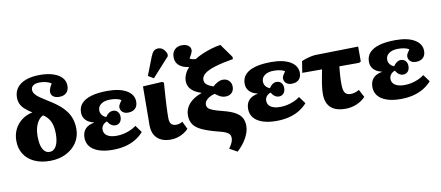

<svg xmlns="http://www.w3.org/2000/svg" viewBox="-86 -1186 4060 1768"><g transform="rotate(-10 1944.0 -301.5)"><path d="M296 14Q212 14 150 -15Q88 -44 54.5 -97Q21 -150 21 -221Q21 -280 44.5 -328Q68 -376 111 -409Q154 -442 212 -454Q170 -480 144 -504.5Q118 -529 107 -555.5Q96 -582 96 -613Q96 -666 125 -704Q154 -742 208.5 -762Q263 -782 338 -782Q411 -782 463.5 -764.5Q516 -747 544.5 -715.5Q573 -684 573 -640Q573 -599 549.5 -575.5Q526 -552 483 -552Q446 -552 425.5 -568Q405 -584 405 -612Q405 -627 413 -646.5Q421 -666 434 -686Q410 -701 383 -707.5Q356 -714 324 -714Q287 -714 266 -699.5Q245 -685 245 -659Q245 -645 251 -632.5Q257 -620 271.5 -605.5Q286 -591 312.5 -573.5Q339 -556 378 -531Q453 -486 498.5 -441Q544 -396 564.5 -346Q585 -296 585 -235Q585 -163 548 -107Q511 -51 445.5 -18.5Q380 14 296 14ZM305 -68Q346 -68 368.5 -108.5Q391 -149 391 -224Q391 -292 370.5 -336.5Q350 -381 305 -410Q279 -399 260 -372.5Q241 -346 231 -309Q221 -272 221 -228Q221 -177 231 -141.5Q241 -106 260 -87Q279 -68 305 -68Z M882 14Q807 14 753.5 -4.5Q700 -23 672 -57.5Q644 -92 644 -140Q644 -191 672 -222Q700 -253 754 -262V-265Q705 -276 679 -304.5Q653 -333 653 -375Q653 -426 684.5 -460Q716 -494 777 -511.5Q838 -529 929 -529Q1042 -529 1106.5 -490.5Q1171 -452 1171 -385Q1171 -344 1147 -321.5Q1123 -299 1080 -299Q1048 -299 1028.5 -316.5Q1009 -334 1009 -363Q1009 -369 1012 -377.5Q1015 -386 1022.5 -397Q1030 -408 1040 -423Q1024 -434 997.5 -440Q971 -446 937 -446Q885 -446 853.5 -424Q822 -402 822 -365Q822 -341 836 -322Q850 -303 875 -294Q891 -318 908 -329Q925 -340 944 -340Q972 -340 988.5 -321.5Q1005 -303 1005 -273Q1005 -242 988.5 -223Q972 -204 944 -204Q924 -204 906 -216.5Q888 -229 874 -253Q849 -244 835 -226Q821 -208 821 -185Q821 -148 852 -127.5Q883 -107 940 -107Q973 -107 1005 -114Q1037 -121 1067.5 -134Q1098 -147 1125 -167L1173 -101Q1140 -64 1096.5 -38Q1053 -12 999.5 1Q946 14 882 14Z M1425 14Q1343 14 1298.5 -29Q1254 -72 1254 -152Q1254 -170 1254.5 -199Q1255 -228 1255 -264Q1255 -300 1255.5 -337.5Q1256 -375 1256 -410Q1256 -445 1256.5 -472Q1257 -499 1257 -513L1437 -523L1453 -513Q1450 -469 1447 -429.5Q1444 -390 1442 -355Q1440 -320 1438.5 -289.5Q1437 -259 1436.5 -233Q1436 -207 1436 -186Q1436 -147 1451 -129.5Q1466 -112 1498 -112Q1514 -112 1530.5 -117Q1547 -122 1557 -130L1592 -57Q1571 -35 1544 -19Q1517 -3 1487 5.5Q1457 14 1425 14ZM1369 -569 1318 -600 1384 -770Q1398 -805 1413.5 -819Q1429 -833 1455 -833Q1480 -833 1499.5 -817Q1519 -801 1531 -770V-748Z M2011 230 1939 190Q1961 159 1970 137Q1979 115 1979 97Q1979 76 1969.5 62.5Q1960 49 1936 38Q1912 27 1869 17Q1775 -7 1720 -32.5Q1665 -58 1641.5 -93Q1618 -128 1618 -177Q1618 -218 1636 -252Q1654 -286 1689 -313Q1724 -340 1777 -359V-361Q1715 -381 1684 -413.5Q1653 -446 1653 -492Q1653 -524 1667 -555.5Q1681 -587 1707 -615Q1647 -622 1614 -651Q1581 -680 1581 -727Q1581 -772 1606.5 -798Q1632 -824 1676 -824Q1713 -824 1734.5 -807.5Q1756 -791 1756 -764Q1756 -755 1749.5 -739.5Q1743 -724 1724 -691Q1728 -688 1735 -685Q1742 -682 1752.5 -680Q1763 -678 1779 -676Q1811 -697 1853 -715Q1895 -733 1940 -746.5Q1985 -760 2025 -765L2116 -638V-617Q2009 -599 1942.5 -578Q1876 -557 1845.5 -532Q1815 -507 1815 -474Q1815 -458 1823.5 -444.5Q1832 -431 1850 -420.5Q1868 -410 1896 -400Q1922 -423 1945.5 -434.5Q1969 -446 1991 -446Q2026 -446 2048 -424Q2070 -402 2070 -367Q2070 -332 2048.5 -310.5Q2027 -289 1990 -289Q1966 -289 1946 -298Q1926 -307 1894 -331Q1864 -323 1842.5 -310Q1821 -297 1809.5 -281Q1798 -265 1798 -247Q1798 -228 1809.5 -214.5Q1821 -201 1853 -188.5Q1885 -176 1945 -161Q2013 -144 2054 -121Q2095 -98 2113 -66.5Q2131 -35 2131 10Q2131 61 2099.5 119.5Q2068 178 2011 230Z M2412 14Q2337 14 2283.5 -4.5Q2230 -23 2202 -57.5Q2174 -92 2174 -140Q2174 -191 2202 -222Q2230 -253 2284 -262V-265Q2235 -276 2209 -304.5Q2183 -333 2183 -375Q2183 -426 2214.5 -460Q2246 -494 2307 -511.5Q2368 -529 2459 -529Q2572 -529 2636.5 -490.5Q2701 -452 2701 -385Q2701 -344 2677 -321.5Q2653 -299 2610 -299Q2578 -299 2558.5 -316.5Q2539 -334 2539 -363Q2539 -369 2542 -377.5Q2545 -386 2552.5 -397Q2560 -408 2570 -423Q2554 -434 2527.5 -440Q2501 -446 2467 -446Q2415 -446 2383.5 -424Q2352 -402 2352 -365Q2352 -341 2366 -322Q2380 -303 2405 -294Q2421 -318 2438 -329Q2455 -340 2474 -340Q2502 -340 2518.5 -321.5Q2535 -303 2535 -273Q2535 -242 2518.5 -223Q2502 -204 2474 -204Q2454 -204 2436 -216.5Q2418 -229 2404 -253Q2379 -244 2365 -226Q2351 -208 2351 -185Q2351 -148 2382 -127.5Q2413 -107 2470 -107Q2503 -107 2535 -114Q2567 -121 2597.5 -134Q2628 -147 2655 -167L2703 -101Q2670 -64 2626.5 -38Q2583 -12 2529.5 1Q2476 14 2412 14Z M3059 14Q2968 14 2922 -28.5Q2876 -71 2876 -155Q2876 -173 2877.5 -195.5Q2879 -218 2883.5 -246.5Q2888 -275 2894 -308.5Q2900 -342 2908 -381H2723L2740 -488Q2753 -494 2769 -499.5Q2785 -505 2802.5 -510Q2820 -515 2837 -518Q2854 -521 2867 -522L3272 -530V-391L3255 -381H3070Q3068 -360 3066 -341.5Q3064 -323 3063 -307Q3062 -291 3061 -275.5Q3060 -260 3060 -245Q3060 -230 3060 -213Q3060 -159 3076 -135.5Q3092 -112 3128 -112Q3150 -112 3169.5 -118Q3189 -124 3209 -136L3247 -64Q3214 -28 3163.5 -7Q3113 14 3059 14Z M3574 14Q3499 14 3445.5 -4.5Q3392 -23 3364 -57.5Q3336 -92 3336 -140Q3336 -191 3364 -222Q3392 -253 3446 -262V-265Q3397 -276 3371 -304.5Q3345 -333 3345 -375Q3345 -426 3376.5 -460Q3408 -494 3469 -511.5Q3530 -529 3621 -529Q3734 -529 3798.5 -490.5Q3863 -452 3863 -385Q3863 -344 3839 -321.5Q3815 -299 3772 -299Q3740 -299 3720.5 -316.5Q3701 -334 3701 -363Q3701 -369 3704 -377.5Q3707 -386 3714.5 -397Q3722 -408 3732 -423Q3716 -434 3689.5 -440Q3663 -446 3629 -446Q3577 -446 3545.5 -424Q3514 -402 3514 -365Q3514 -341 3528 -322Q3542 -303 3567 -294Q3583 -318 3600 -329Q3617 -340 3636 -340Q3664 -340 3680.5 -321.5Q3697 -303 3697 -273Q3697 -242 3680.5 -223Q3664 -204 3636 -204Q3616 -204 3598 -216.5Q3580 -229 3566 -253Q3541 -244 3527 -226Q3513 -208 3513 -185Q3513 -148 3544 -127.5Q3575 -107 3632 -107Q3665 -107 3697 -114Q3729 -121 3759.5 -134Q3790 -147 3817 -167L3865 -101Q3832 -64 3788.5 -38Q3745 -12 3691.5 1Q3638 14 3574 14Z"/></g></svg>

Font: Literata 18pt ExtraBold
Style: Regular
Weight: 800
Designer: Latin by Veronika Burian and Jose Scaglione. Greek by Irene Vlachou. Cyrillic by Vera Evstafieva.
Foundry: TypeTogether
Version: Version 3.103;gftools[0.9.29]